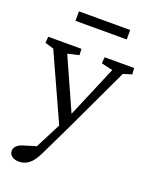

<svg xmlns="http://www.w3.org/2000/svg" viewBox="-180 -803 911 1162"><g transform="rotate(20 275.5 -221.5)"><path d="M552 -503H362L359 -463L432 -446L291 -113L142 -446L215 -463L213 -503H-1L-4 -463L52 -446L245 -21L161 143L79 168C43 179 27 200 27 221C27 250 53 268 89 268C138 268 173 242 207 172L301 -23L500 -446L555 -463ZM121 -650H451V-711H121Z"/></g></svg>

Font: TPK Tissa Web Quiz
Style: Regular
Weight: 400
Designer: Jacques Le Bailly, Suppakit Chalermlarp | Katatrad Co.,Ltd.
Foundry: Jacques Le Bailly, Cadson Demak Co.,Ltd.
Version: Version 5.000;Glyphs 3.1.2 (3151)